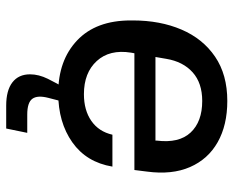

<svg xmlns="http://www.w3.org/2000/svg" viewBox="-87 -490 754 620"><g transform="rotate(90 290.0 -180.0)"><path d="M281 9Q175 9 110.5 -52Q46 -113 46 -225V-232Q46 -320 75.5 -389Q105 -458 163 -497.5Q221 -537 306 -537Q384 -537 439 -506Q494 -475 519.5 -416.5Q545 -358 534 -277L529 -237H152Q151 -234 151 -231.5Q151 -229 150 -226Q139 -157 177 -115.5Q215 -74 284 -74Q336 -74 370.5 -98Q405 -122 415 -166H518Q504 -82 439.5 -36.5Q375 9 281 9ZM170 -340 164 -305H434V-309Q443 -381 408 -418.5Q373 -456 306 -456Q248 -456 213.5 -425Q179 -394 170 -340ZM321 177Q272 177 246 157Q220 137 220 100Q220 72 234.5 42.5Q249 13 266 -15L311 -17L296 41Q287 76 299 92.5Q311 109 350 109H409L395 177Z"/></g></svg>

Font: Hubot Sans Medium
Style: Italic
Weight: 500
Italic angle: -10°
Designer: Deni Anggara
Foundry: GitHub
Version: Version 1.001; ttfautohint (v1.8.4.7-5d5b);gftools[0.9.31]